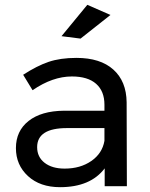

<svg xmlns="http://www.w3.org/2000/svg" viewBox="-20 -772 621 796"><path d="M438 -710 314 -612 235 -622 342 -752ZM506 0H414V-74Q355 4 229 4Q146 4 96 -42Q46 -88 46 -158Q46 -229 98.5 -270.5Q151 -312 245 -313H413V-338Q413 -394 378.5 -424.5Q344 -455 278 -455Q198 -455 115 -398L76 -462Q133 -499 181.5 -515.5Q230 -532 297 -532Q396 -532 450 -483.5Q504 -435 505 -348ZM248 -73Q313 -73 358.5 -104.5Q404 -136 413 -188V-241H258Q134 -241 134 -162Q134 -121 165 -97Q196 -73 248 -73Z"/></svg>

Font: Montserrat arm
Style: Regular
Weight: 400
Designer: Julieta Ulanovsky
Foundry: Julieta Ulanovsky
Version: Version 6.000;PS 006.000;hotconv 1.0.88;makeotf.lib2.5.64775